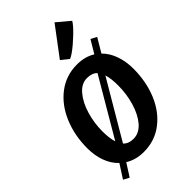

<svg xmlns="http://www.w3.org/2000/svg" viewBox="-332 -1176 1341 1341"><g transform="rotate(-45 339.0 -505.5)"><path d="M161.4 -29.8 101.7 64 58.5 41 123.2 -59.5Q80.8 -99.5 59 -159.4Q37.3 -219.3 37.3 -290Q37.3 -417.9 82.3 -524.2Q127.3 -630.6 209.8 -693.1Q292.2 -755.7 399.9 -755.7Q479 -755.7 536 -719.7L592.8 -815L636.5 -792L575 -688.5Q616.2 -648.1 637.4 -587.8Q658.7 -527.5 658.7 -456.6Q658.7 -329.5 614.9 -223.2Q570.9 -117.6 489.3 -55.2Q407.7 7.2 299.4 7.2Q260.1 7.2 225.6 -2Q191 -11.2 161.4 -29.8ZM313.3 -108.6Q368.3 -108.6 412.2 -158.3Q454.3 -208.2 477.4 -286.5Q500.4 -364.8 500.4 -448.6Q500.4 -519.1 486.4 -561L237.3 -138Q263.1 -108.6 313.3 -108.6ZM209.9 -186.8 459.4 -611.6Q432.4 -639.2 382 -639.2Q327.5 -639.2 284.9 -588.6Q242.2 -538.2 218.9 -459.9Q195.6 -381.6 195.6 -300.6Q195.6 -230.5 209.9 -186.8ZM393.3 -817 337.6 -861.5 497.6 -1074.6 592.5 -994.9Q586.5 -983 569.1 -962.9Q551.6 -942.9 527.7 -919.9Q503.8 -896.9 478.4 -875.2Q452.9 -853.6 430.4 -837.8Q407.8 -822 393.3 -817Z"/></g></svg>

Font: Merriweather Sans Variable Regular
Style: Italic
Weight: 300
Italic angle: -8°
Designer: Eben Sorkin
Foundry: Eben Sorkin
Version: Version 2.001